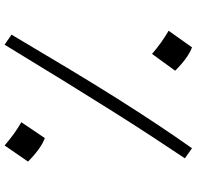

<svg xmlns="http://www.w3.org/2000/svg" viewBox="-30 -760 795 774"><g transform="rotate(90 367.0 -372.5)"><path d="M119.1 -22Q197.8 -154.8 260.7 -259.3Q323.7 -363.8 377.2 -448.5Q430.7 -533.2 479.2 -606.4Q527.8 -679.7 577.1 -749.5L617.7 -720.7Q573.2 -654.3 527.6 -584.5Q481.9 -514.6 429.2 -430.9Q376.5 -347.2 310.5 -240.5Q244.6 -133.8 159.7 5.9ZM170.4 -749.5Q211.9 -734.4 264.6 -681.6L196.8 -588.4Q152.3 -627 103.5 -655.3ZM536.1 -156.2Q578.6 -140.6 630.9 -88.4L565.9 5.9Q542 -14.6 518.8 -31.5Q495.6 -48.3 472.2 -61.5Z"/></g></svg>

Font: Pinar Regular
Style: Regular
Weight: 400
Designer: Amin Abedi
Version: Version 3.000